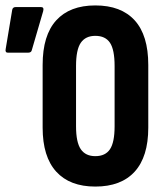

<svg xmlns="http://www.w3.org/2000/svg" viewBox="-20 -681 597 707"><path d="M331 6Q237 6 187 -49Q137 -104 137 -211V-442Q137 -551 187 -606Q237 -661 331 -661Q426 -661 476 -606Q526 -551 526 -442V-211Q526 -104 476 -49Q426 6 331 6ZM331 -106Q368 -106 385 -131.5Q402 -157 402 -216V-438Q402 -498 385 -523.5Q368 -549 331 -549Q295 -549 277.5 -523.5Q260 -498 260 -438V-216Q260 -157 277.5 -131.5Q295 -106 331 -106ZM9 -487Q-2 -487 1 -501L25 -645Q27 -655 38 -655H131Q143 -655 139 -640L97 -496Q95 -487 83 -487Z"/></svg>

Font: Sofia Sans Extra Condensed ExtraBold
Style: Regular
Weight: 800
Designer: Botio Nikoltchev, Ani Petrova
Foundry: lettersoup
Version: Version 4.101; ttfautohint (v1.8.4.7-5d5b)